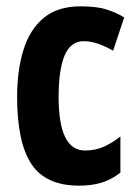

<svg xmlns="http://www.w3.org/2000/svg" viewBox="-20 -576 437 606"><path d="M230 10Q124 10 79 -58.5Q34 -127 34 -270Q34 -354 54 -418.5Q74 -483 118 -519.5Q162 -556 234 -556Q284 -556 315 -546.5Q346 -537 372 -521L337 -416Q310 -431 288 -438.5Q266 -446 244 -446Q203 -446 184 -401Q165 -356 165 -270Q165 -101 248 -101Q280 -101 305.5 -112Q331 -123 360 -145V-31Q330 -8 299 1Q268 10 230 10Z"/></svg>

Font: Noto Sans Gujarati ExtraCondensed
Style: Bold
Weight: 700
Width: 2
Designer: Jelle Bosma - Monotype Design Team, Universal Thirst
Foundry: Monotype Imaging Inc.
Version: Version 2.106; ttfautohint (v1.8.4.7-5d5b)